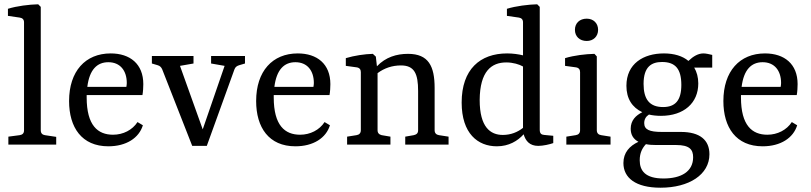

<svg xmlns="http://www.w3.org/2000/svg" viewBox="-20 -674 3780 895"><path d="M170 -642 158 -654C116 -653 58 -646 17 -633V-600L72 -592C85 -590 92 -583 92 -570V-66C92 -53 85 -46 72 -44L19 -37V0H242V-36L189 -44C177 -46 170 -53 170 -67Z M302 -203C302 -80 361 8 485 8C569 8 628 -31 646 -90L621 -105C597 -68 554 -46 507 -46C436 -46 384 -89 384 -220C384 -224 384 -228 384 -231H644C647 -247 648 -268 648 -282C648 -376 586 -425 496 -425C378 -425 302 -342 302 -203ZM485 -384C540 -384 571 -345 571 -287C571 -280 570 -276 569 -269H387C397 -350 433 -384 485 -384Z M876 6H944L1073 -351C1077 -362 1085 -367 1095 -370L1122 -378V-413H964V-378L1027 -367L925 -71L819 -367L882 -378V-413H688V-378L715 -370C726 -367 732 -360 736 -351Z M1174 -203C1174 -80 1233 8 1357 8C1441 8 1500 -31 1518 -90L1493 -105C1469 -68 1426 -46 1379 -46C1308 -46 1256 -89 1256 -220C1256 -224 1256 -228 1256 -231H1516C1519 -247 1520 -268 1520 -282C1520 -376 1458 -425 1368 -425C1250 -425 1174 -342 1174 -203ZM1357 -384C1412 -384 1443 -345 1443 -287C1443 -280 1442 -276 1441 -269H1259C1269 -350 1305 -384 1357 -384Z M2071 0V-37L2026 -44C2014 -46 2006 -53 2006 -67V-264C2006 -365 1978 -423 1882 -423C1829 -423 1778 -408 1737 -365L1732 -410L1718 -423C1680 -422 1632 -415 1592 -403V-367L1643 -360C1656 -358 1662 -350 1662 -338V-67C1662 -54 1655 -46 1642 -44L1598 -37V0H1800V-37L1759 -44C1747 -47 1740 -54 1740 -67V-333C1772 -357 1809 -369 1849 -369C1912 -369 1929 -330 1929 -250V-67C1929 -52 1921 -47 1909 -44L1869 -37V0Z M2324 -45C2266 -45 2216 -81 2216 -208C2217 -342 2271 -383 2340 -383C2371 -383 2401 -374 2418 -364V-78C2393 -58 2361 -45 2324 -45ZM2296 8C2352 8 2393 -17 2421 -48C2430 -17 2449 6 2489 6C2512 6 2542 -1 2559 -7V-41L2517 -45C2504 -46 2496 -51 2496 -69V-642L2484 -654C2443 -653 2385 -646 2343 -633V-600L2399 -592C2411 -590 2418 -583 2418 -570V-416C2398 -421 2371 -425 2344 -425C2218 -425 2132 -351 2132 -196C2132 -52 2207 8 2296 8Z M2762 -411 2751 -423C2709 -422 2657 -416 2614 -403V-367L2665 -360C2678 -358 2684 -350 2684 -338V-67C2684 -54 2677 -46 2664 -44L2620 -37V0H2826V-37L2782 -44C2769 -46 2762 -54 2762 -67ZM2768 -535C2768 -566 2746 -587 2715 -587C2682 -587 2660 -566 2660 -535C2660 -504 2682 -483 2715 -483C2746 -483 2768 -504 2768 -535Z M3287 45C3287 -21 3243 -59 3154 -59H3065C3007 -59 2983 -70 2983 -100C2983 -118 2991 -131 3005 -140C3022 -136 3041 -134 3061 -134C3168 -134 3235 -194 3235 -285C3235 -314 3228 -339 3216 -359H3300V-418C3287 -421 3271 -425 3259 -425C3235 -425 3212 -412 3189 -390C3162 -413 3122 -425 3075 -425C2979 -425 2900 -377 2900 -274C2900 -214 2927 -173 2974 -151C2944 -136 2920 -113 2920 -74C2920 -46 2932 -26 2956 -13C2915 6 2886 37 2886 86C2886 155 2943 201 3059 201C3192 201 3287 140 3287 45ZM3073 158C2988 158 2962 122 2962 73C2962 39 2974 16 2991 -2C3005 1 3021 2 3039 2H3132C3194 2 3211 23 3211 59C3211 126 3155 158 3073 158ZM2980 -283C2980 -364 3018 -385 3066 -385C3128 -385 3156 -353 3156 -278C3156 -205 3127 -175 3071 -175C3007 -175 2980 -212 2980 -283Z M3352 -203C3352 -80 3411 8 3535 8C3619 8 3678 -31 3696 -90L3671 -105C3647 -68 3604 -46 3557 -46C3486 -46 3434 -89 3434 -220C3434 -224 3434 -228 3434 -231H3694C3697 -247 3698 -268 3698 -282C3698 -376 3636 -425 3546 -425C3428 -425 3352 -342 3352 -203ZM3535 -384C3590 -384 3621 -345 3621 -287C3621 -280 3620 -276 3619 -269H3437C3447 -350 3483 -384 3535 -384Z"/></svg>

Font: Yrsa
Style: Regular
Weight: 400
Designer: Anna Giedrys (Yrsa+Rasa design), David Brezina (Yrsa art-direction, Rasa art-direction, design)
Foundry: Rosetta Type Foundry
Version: Version 1.001;PS 1.1;hotconv 1.0.88;makeotf.lib2.5.647800